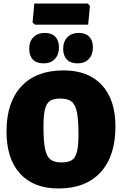

<svg xmlns="http://www.w3.org/2000/svg" viewBox="-20 -1059 693 1091"><path d="M636 -340Q636 -172 551.5 -80Q467 12 312 12Q171 12 94 -72.5Q17 -157 17 -312Q17 -478 101.5 -568.5Q186 -659 341 -659Q482 -659 559 -575.5Q636 -492 636 -340ZM227 -339Q227 -256 236 -213Q245 -170 266.5 -153Q288 -136 330 -136Q369 -136 389 -149.5Q409 -163 417.5 -197.5Q426 -232 426 -297Q426 -379 417 -422Q408 -465 386.5 -482Q365 -499 323 -499Q284 -499 264 -485.5Q244 -472 235.5 -438Q227 -404 227 -339ZM491 -1026 481 -919H178L165 -932L175 -1039H478ZM315 -790Q315 -748 291.5 -723.5Q268 -699 228 -699Q188 -699 167 -720.5Q146 -742 146 -782Q146 -823 170 -847.5Q194 -872 235 -872Q273 -872 294 -850.5Q315 -829 315 -790ZM508 -790Q508 -748 484.5 -723.5Q461 -699 421 -699Q381 -699 360 -720.5Q339 -742 339 -782Q339 -823 363 -847.5Q387 -872 428 -872Q466 -872 487 -850.5Q508 -829 508 -790Z"/></svg>

Font: Luna Sans Black
Style: Regular
Weight: 900
Designer: Juan Pablo del Peral
Foundry: Huerta Tipografica
Version: Version 2.001; ttfautohint (v1.5)